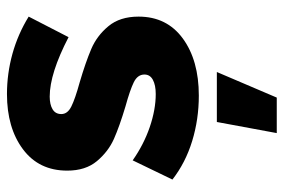

<svg xmlns="http://www.w3.org/2000/svg" viewBox="-153 -436 823 557"><g transform="rotate(-90 258.5 -157.5)"><path d="M16.1 0ZM256.8 -424.8Q233.9 -424.8 220 -416.5Q206.1 -408.2 206.1 -391.1Q206.1 -373 228 -362.1Q250 -351.1 297.9 -337.9Q356 -320.8 394.5 -304.4Q433.1 -288.1 460.9 -254.6Q488.8 -221.2 488.8 -167Q488.8 -85 425.3 -38.6Q361.8 7.8 259.8 7.8Q190.9 7.8 127.9 -11.5Q64.9 -30.8 16.1 -68.8L71.8 -184.1Q117.7 -151.9 168.5 -134.5Q219.2 -117.2 264.2 -117.2Q290 -117.2 305.4 -125.5Q320.8 -133.8 320.8 -149.9Q320.8 -169.9 298.3 -180.9Q275.9 -191.9 228 -205.1Q170.9 -222.2 134 -238.5Q97.2 -254.9 69.6 -287.8Q42 -320.8 42 -374Q42 -456.1 104 -502.4Q166 -548.8 264.2 -548.8Q323.2 -548.8 380.6 -533Q438 -517.1 488.8 -485.8L429.2 -370.1Q323.7 -424.8 256.8 -424.8ZM183.1 60.1H328.1L253.9 233.9H150.9Z"/></g></svg>

Font: Argentum Sans
Style: Bold
Weight: 700
Designer: Julieta Ulanovsky (Modified by Cristiano Sobral)
Foundry: Julieta Ulanovsky
Version: Version 1.000; ttfautohint (v1.5.65-e2d9)